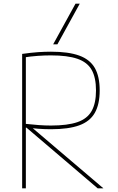

<svg xmlns="http://www.w3.org/2000/svg" viewBox="-20 -1020 640 1040"><path d="M100 -728Q150 -735 186.5 -737.5Q223 -740 256 -740Q351 -740 409 -719Q467 -698 493.5 -652Q520 -606 520 -530Q520 -455 493.5 -408.5Q467 -362 409 -341Q351 -320 256 -320Q223 -320 188.5 -322.5Q154 -325 107 -330L109 -350Q156 -345 190 -342.5Q224 -340 256 -340Q346 -340 399.5 -358.5Q453 -377 476.5 -419Q500 -461 500 -530Q500 -600 476.5 -641.5Q453 -683 399.5 -701.5Q346 -720 256 -720Q222 -720 185.5 -717.5Q149 -715 103 -708L120 -728V0H100ZM509 0 110 -340 144 -337 540 0ZM291 -780H268L389 -1000H412Z"/></svg>

Font: M PLUS Code Latin Expanded Thin
Style: Regular
Weight: 250
Width: 7
Designer: Coji Morishita
Foundry: UNDERFOREST DESIGN
Version: Version 1.002; ttfautohint (v1.8.3)